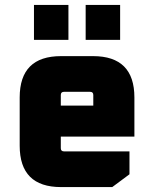

<svg xmlns="http://www.w3.org/2000/svg" viewBox="-20 -760 626 780"><path d="M60 -168V-364Q60 -532 228 -532H358Q526 -532 526 -364V-205H227V-158Q227 -145 240 -145H506V-52L436 0H228Q60 0 60 -168ZM227 -331H359V-374Q359 -387 346 -387H240Q227 -387 227 -374ZM118 -598V-740H258V-598ZM328 -598V-740H468V-598Z"/></svg>

Font: Oxanium ExtraLight ExtraBold
Style: Regular
Weight: 800
Version: Version 2.000